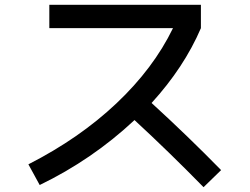

<svg xmlns="http://www.w3.org/2000/svg" viewBox="-20 -745 1040 798"><path d="M185 -628V-725H815V-628Q745 -465 610 -317Q761 -179 899 -38L826 33Q682 -114 539 -246Q364 -82 145 24L98 -62Q310 -170 464 -315.5Q618 -461 699 -628Z"/></svg>

Font: M PLUS 1p Medium
Style: Regular
Weight: 500
Version: Version 1.062